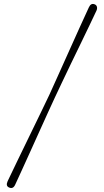

<svg xmlns="http://www.w3.org/2000/svg" viewBox="-20 -793 526 970"><path d="M257.5 -301Q243 -270 222.8 -225.5Q202.5 -181 179.5 -130Q156.5 -79 133.5 -28.2Q110.5 22.5 90.5 66.5Q70.5 110.5 56.5 140.5Q46 163 26.5 154.5Q7.5 147 18.5 122.5Q39.5 78.5 68.2 18.8Q97 -41 127.8 -104Q158.5 -167 185.5 -222.8Q212.5 -278.5 229.5 -314.5Q246 -350.5 271.2 -406.8Q296.5 -463 325.2 -527Q354 -591 381.2 -651.5Q408.5 -712 429 -756Q439.5 -779 458.5 -771Q467.5 -767.5 469.8 -758.2Q472 -749 467 -738.5Q453 -708.5 432 -664.8Q411 -621 386.8 -571Q362.5 -521 338.2 -470.8Q314 -420.5 293 -376.2Q272 -332 257.5 -301Z"/></svg>

Font: Fraunces 9pt S100 Thin
Style: Regular
Weight: 100
Version: Version 1.000; ttfautohint (v1.8.3)